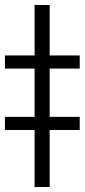

<svg xmlns="http://www.w3.org/2000/svg" viewBox="-53 -751 340 771"><path d="M146.5 -731V0H85.9V-731ZM-33.2 -475.6V-528.3H267.1V-475.6ZM-33.2 -229V-281.7H267.1V-229Z"/></svg>

Font: Inter Light
Style: Regular
Weight: 300
Designer: Rasmus Andersson
Foundry: rsms
Version: Version 4.000;git-a52131595